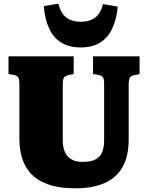

<svg xmlns="http://www.w3.org/2000/svg" viewBox="-20 -1006 802 1040"><path d="M389 14Q296 14 236 -9Q176 -32 143.5 -70Q111 -108 98 -155.5Q85 -203 85 -252V-549Q85 -576 79 -586.5Q73 -597 51 -601L26 -605V-701H379V-605L350 -599Q332 -595 326 -584.5Q320 -574 320 -550V-245Q320 -211 330.5 -185Q341 -159 365 -144Q389 -129 429 -129Q476 -129 501 -144.5Q526 -160 535 -186Q544 -212 544 -243V-549Q544 -577 538 -587Q532 -597 509 -601L484 -605V-701H736V-605L708 -599Q689 -595 683 -585Q677 -575 677 -546V-251Q677 -161 644.5 -102.5Q612 -44 547.5 -15Q483 14 389 14ZM418 -749Q354 -749 311.5 -775.5Q269 -802 246 -852Q223 -902 217 -973L296 -986Q310 -932 340.5 -910Q371 -888 417 -888Q465 -888 495 -910.5Q525 -933 538 -984L618 -970Q611 -900 587.5 -850.5Q564 -801 522 -775Q480 -749 418 -749Z"/></svg>

Font: Literata Black
Style: Regular
Weight: 900
Designer: Latin by Veronika Burian and Jose Scaglione. Greek by Irene Vlachou. Cyrillic by Vera Evstafieva.
Foundry: TypeTogether
Version: Version 3.103;gftools[0.9.29]